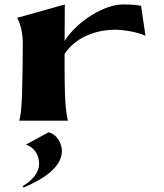

<svg xmlns="http://www.w3.org/2000/svg" viewBox="-20 -540 733 859"><path d="M66 0H284C279 -25 269 -51 269 -231V-299C326 -385 430 -407 493 -407C531 -407 591 -398 631 -380L611 -514C585 -519 564 -520 528 -520C450 -520 328 -449 269 -357L270 -520L56 -460C59 -458 83 -414 82 -342L81 -231C79 -57 73 -25 66 0ZM81 293 86 299C163 266 257 213 257 135C257 105 236 60 197 52L96 107C149 125 155 175 155 193C155 225 133 263 81 293Z"/></svg>

Font: Coconat
Style: Bold
Weight: 900
Width: 8
Designer: Sara Lavazza
Foundry: Collletttivo
Version: Version 1.000;Glyphs 3.2 (3217)